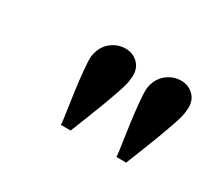

<svg xmlns="http://www.w3.org/2000/svg" viewBox="-61 -841 567 497"><g transform="rotate(30 222.0 -592.5)"><path d="M317 -465Q316 -478 312 -504Q308 -530 304 -560.5Q300 -591 297.5 -617.5Q295 -644 296 -658Q300 -687 319.5 -703.5Q339 -720 364 -720Q387 -720 402.5 -703.5Q418 -687 414 -658Q413 -644 404 -617.5Q395 -591 383.5 -560.5Q372 -530 361.5 -504Q351 -478 346 -465ZM151 -465Q150 -478 146 -504Q142 -530 138 -560.5Q134 -591 131.5 -617.5Q129 -644 130 -658Q134 -687 153.5 -703.5Q173 -720 198 -720Q221 -720 236.5 -703.5Q252 -687 248 -658Q247 -644 238 -617.5Q229 -591 217.5 -560.5Q206 -530 195.5 -504Q185 -478 180 -465Z"/></g></svg>

Font: Inclusive Sans
Style: Italic
Weight: 400
Italic angle: -7°
Designer: Olivia King
Foundry: Olivia King
Version: Version 2.004